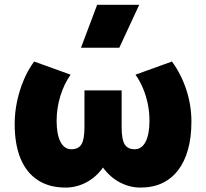

<svg xmlns="http://www.w3.org/2000/svg" viewBox="-20 -790 884 824"><path d="M261 15Q191.5 15 142.5 -16.8Q93.5 -48.5 68.2 -109.5Q43 -170.5 43 -258.5Q43 -306 53 -353.8Q63 -401.5 81.5 -445.8Q100 -490 126.5 -526L283 -469.5Q268.5 -449 257.5 -425.8Q246.5 -402.5 238.8 -377.2Q231 -352 227 -325.2Q223 -298.5 223 -271.5Q223 -214.5 239.2 -182Q255.5 -149.5 286.5 -149.5Q316.5 -149.5 329.5 -170.5Q342.5 -191.5 342.5 -245V-402H502V-245Q502 -191.5 515 -170.5Q528 -149.5 558 -149.5Q573.5 -149.5 585.2 -157.8Q597 -166 605 -181.8Q613 -197.5 617.2 -220Q621.5 -242.5 621.5 -271.5Q621.5 -308 614.5 -342.8Q607.5 -377.5 594.2 -409.8Q581 -442 561.5 -469.5L718 -526Q757.5 -472 779.5 -405.2Q801.5 -338.5 801.5 -267.5Q801.5 -201 787 -148.8Q772.5 -96.5 744.8 -60Q717 -23.5 676.5 -4.2Q636 15 583 15Q536.5 15 494 -7.5Q451.5 -30 422 -71Q393 -30 350.8 -7.5Q308.5 15 261 15ZM327.5 -585 397 -769.5H577.5L492 -585Z"/></svg>

Font: Geologica Cursive ExtraBold
Style: Regular
Weight: 800
Designer: Sindre Bremnes, Frode Helland
Foundry: Monokrom Skriftforlag AS
Version: Version 1.010;gftools[0.9.28]